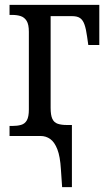

<svg xmlns="http://www.w3.org/2000/svg" viewBox="-20 -556 443 785"><path d="M229 136Q226 84 214.5 54.5Q203 25 185.5 12.5Q168 0 146 0H19V-41H30Q51 -41 66.5 -45.5Q82 -50 90 -64.5Q98 -79 98 -108V-426Q98 -456 89 -470.5Q80 -485 65 -490Q50 -495 30 -495H19V-536H386V-372H341L336 -407Q332 -437 325.5 -455.5Q319 -474 307.5 -482Q296 -490 275 -490H187V-115Q187 -85 194 -70Q201 -55 216 -50Q231 -45 252 -45H274V209H234Z"/></svg>

Font: Noto Serif Condensed
Style: Regular
Weight: 400
Width: 3
Designer: Monotype Design Team
Foundry: Monotype Imaging Inc.
Version: Version 2.015